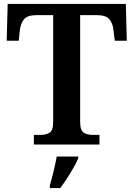

<svg xmlns="http://www.w3.org/2000/svg" viewBox="-20 -734 678 975"><path d="M152 0V-49H187Q213 -49 231.5 -60Q250 -71 250 -115V-657H164Q119 -657 102 -636Q85 -615 81 -582L75 -527H14L19 -714H619L624 -527H563L556 -582Q553 -615 535.5 -636Q518 -657 473 -657H387V-116Q387 -72 405 -60.5Q423 -49 450 -49H485V0ZM233 208Q242 177 252 136Q262 95 268 61H377V71Q368 92 352.5 119Q337 146 319.5 173Q302 200 286 221H233Z"/></svg>

Font: Noto Serif Toto SemiBold
Style: Regular
Weight: 600
Designer: Monotype Design Team
Foundry: Monotype Imaging Inc.
Version: Version 2.001; ttfautohint (v1.8.4.7-5d5b)